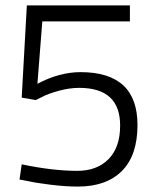

<svg xmlns="http://www.w3.org/2000/svg" viewBox="-20 -680 570 708"><path d="M79 -660H459V-601H136L118 -371Q199 -414 277 -414Q487 -414 487 -219Q487 -107 429.5 -49.5Q372 8 267 8Q223 8 169 1.5Q115 -5 84 -12L52 -18L60 -74Q175 -50 265 -50Q338 -50 380.5 -93.5Q423 -137 423 -217Q423 -356 272 -356Q236 -356 196 -345Q156 -334 134 -322L112 -311L60 -320Z"/></svg>

Font: TitilliumText22L Lt
Style: Thin
Weight: 300
Designer: Campivisivi
Foundry: Campivisivi
Version: 1.000